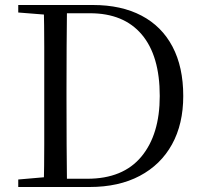

<svg xmlns="http://www.w3.org/2000/svg" viewBox="-20 -748 810 768"><path d="M53 0V-30L191 -42H202V0ZM155 0Q157 -84 157 -170.5Q157 -257 157 -358V-385Q157 -474 157 -559.5Q157 -645 155 -728H248Q247 -645 246.5 -560Q246 -475 246 -385V-358Q246 -257 246.5 -170.5Q247 -84 248 0ZM202 0V-33H329Q472 -33 545.5 -121.5Q619 -210 619 -364Q619 -525 547 -610Q475 -695 340 -695H202V-728H352Q465 -728 546 -685.5Q627 -643 670 -561.5Q713 -480 713 -364Q713 -252 668 -170.5Q623 -89 539 -44.5Q455 0 338 0ZM53 -698V-728H202V-687H191Z"/></svg>

Font: Noto Serif SC
Style: Regular
Weight: 400
Designer: Ryoko NISHIZUKA 西塚涼子 (kana & ideographs); Frank Grießhammer (Latin, Greek & Cyrillic); Wenlong ZHANG 张文龙 (bopomofo); San
Foundry: Adobe
Version: Version 2.002-H1;hotconv 1.1.0;makeotfexe 2.6.0